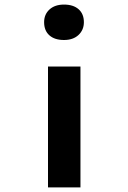

<svg xmlns="http://www.w3.org/2000/svg" viewBox="-20 -820 560 840"><path d="M190 0V-529H332V0ZM260 -645Q219 -645 196 -665.5Q173 -686 173 -723Q173 -757 196.5 -778.5Q220 -800 260 -800Q301 -800 324 -779.5Q347 -759 347 -723Q347 -689 323.5 -667Q300 -645 260 -645Z"/></svg>

Font: Lexend Tera SemiBold
Style: Regular
Weight: 600
Version: Version 1.007